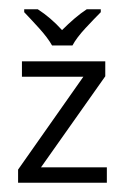

<svg xmlns="http://www.w3.org/2000/svg" viewBox="-20 -394 269 414"><path d="M210.4 0H19V-28.3L159.7 -228.5H27.3V-261.7H207V-229.5L68.4 -33.2H210.4ZM92.3 -295.9Q83 -312.5 64.2 -333.3Q45.4 -354 32.2 -367.7V-374H61.5Q89.4 -356 113.8 -329.1Q127 -342.3 140.6 -354Q154.3 -365.7 167 -374H197.3V-367.7Q183.6 -354 164.3 -333.3Q145 -312.5 136.2 -295.9Z"/></svg>

Font: NotoSansOldHungarianUI
Style: Regular
Weight: 400
Designer: Monotype Design Team
Foundry: Monotype Imaging Inc.
Version: Version 1001.000; ttfautohint (v1.8.4.7-5d5b)